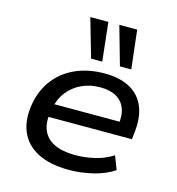

<svg xmlns="http://www.w3.org/2000/svg" viewBox="-113 -858 891 965"><g transform="rotate(15 332.5 -376.0)"><path d="M333 9Q232 9 167.5 -25Q103 -59 78 -122.5Q53 -186 70 -273Q85 -345 127.5 -397.5Q170 -450 235 -478Q300 -506 384 -506Q462 -506 515 -476.5Q568 -447 590.5 -390.5Q613 -334 602 -250L599 -222H142L152 -291H539L514 -269Q523 -324 509 -360Q495 -396 462 -414.5Q429 -433 378 -433Q326 -433 282 -412.5Q238 -392 209 -354Q180 -316 170 -262L168 -251Q158 -192 175 -152Q192 -112 234.5 -91.5Q277 -71 344 -71Q393 -71 443.5 -82.5Q494 -94 538 -122L565 -52Q519 -21 456.5 -6Q394 9 333 9ZM446 -560 389 -761H482L505 -560ZM296 -560 238 -761H332L354 -560Z"/></g></svg>

Font: Nunito Sans 7pt SemiExpanded Medium
Style: Italic
Weight: 500
Width: 6
Italic angle: -9°
Designer: Vernon Adams
Foundry: Vernon Adams
Version: Version 3.101;gftools[0.9.27]